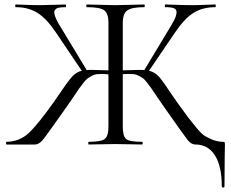

<svg xmlns="http://www.w3.org/2000/svg" viewBox="-20 -645 1031 857"><path d="M973 -12Q981 -12 982.5 -10Q984 -8 984 0L983 53Q982 106 982 187Q982 192 976 192Q970 192 970 187Q970 96 939 48Q908 0 852 0Q834 0 818.5 -19Q803 -38 712 -168Q700 -185 681 -213Q662 -241 656 -250Q650 -259 637 -275.5Q624 -292 618 -296Q612 -300 600 -306.5Q588 -313 577 -314Q566 -315 550 -315Q547 -315 539.5 -314.5Q532 -314 528 -314V-81Q528 -37 543 -24.5Q558 -12 614 -12Q617 -12 617 -6Q617 0 614 0Q600 0 559.5 -1Q519 -2 494 -2Q470 -2 430 -1Q390 0 376 0Q374 0 374 -6Q374 -12 376 -12Q431 -12 447.5 -24.5Q464 -37 464 -81V-313Q446 -315 440 -315Q424 -315 413 -314Q402 -313 390 -306.5Q378 -300 372 -296Q366 -292 353 -276Q340 -260 334 -251Q328 -242 309 -214Q290 -186 278 -169Q188 -41 171 -20.5Q154 0 136 0H9Q7 0 7 -6Q7 -12 9 -12Q67 -13 107.5 -50.5Q148 -88 219 -188Q232 -206 248.5 -230.5Q265 -255 272.5 -265.5Q280 -276 291 -290Q302 -304 309 -310Q316 -316 325 -321.5Q334 -327 345 -329L229 -501Q187 -563 146.5 -588Q106 -613 50 -613Q48 -613 48 -619Q48 -625 50 -625Q61 -625 94 -623.5Q127 -622 156 -622Q185 -622 222.5 -623.5Q260 -625 273 -625Q275 -625 275 -619Q275 -613 273 -613Q255 -613 244 -611Q233 -609 227.5 -603Q222 -597 222 -589.5Q222 -582 227.5 -568Q233 -554 242 -538.5Q251 -523 266 -499L367 -332Q374 -333 389 -333Q400 -333 464 -331V-544Q464 -586 444.5 -599.5Q425 -613 368 -613Q365 -613 365 -619Q365 -625 368 -625Q382 -625 426 -623.5Q470 -622 494 -622Q519 -622 564.5 -623.5Q610 -625 624 -625Q626 -625 626 -619Q626 -613 624 -613Q568 -613 548 -598.5Q528 -584 528 -542V-331Q590 -333 602 -333Q617 -333 624 -332L724 -498Q747 -535 757 -554.5Q767 -574 768 -588.5Q769 -603 757 -608Q745 -613 718 -613Q716 -613 716 -619Q716 -625 718 -625Q731 -625 768 -623.5Q805 -622 835 -622Q864 -622 896.5 -623.5Q929 -625 941 -625Q943 -625 943 -619Q943 -613 941 -613Q885 -613 844.5 -588Q804 -563 762 -501L645 -329Q656 -327 665.5 -321.5Q675 -316 682 -310Q689 -304 699.5 -290.5Q710 -277 717.5 -266Q725 -255 741.5 -230.5Q758 -206 771 -188Q806 -139 818.5 -122.5Q831 -106 855 -77Q879 -48 893 -39Q907 -30 928 -21.5Q949 -13 973 -12Z"/></svg>

Font: Cormorant Infant
Style: Regular
Weight: 400
Designer: Christian Thalmann (Catharsis Fonts)
Version: Version 1.000;PS 002.000;hotconv 1.0.88;makeotf.lib2.5.64775